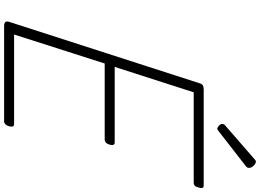

<svg xmlns="http://www.w3.org/2000/svg" viewBox="-190 -1110 1299 960"><g transform="rotate(90 460.0 -629.5)"><path d="M111 0Q96 0 90.5 -5.5Q85 -11 88 -23L396 -978Q399 -989 406 -993.5Q413 -998 428 -998H906Q917 -998 919 -991.5Q921 -985 917 -973Q914 -959 908 -953.5Q902 -948 891 -948H441L314 -553H691Q701 -553 703.5 -546.5Q706 -540 703 -528Q699 -515 692.5 -509Q686 -503 676 -503H297L152 -50H599Q609 -50 611.5 -44Q614 -38 611 -25Q607 -12 600.5 -6Q594 0 585 0ZM623 -1066Q616 -1066 607.5 -1074.5Q599 -1083 599 -1090Q599 -1092 600 -1095.5Q601 -1099 604 -1103L773 -1250Q777 -1254 780.5 -1256.5Q784 -1259 788 -1259Q794 -1259 801.5 -1253.5Q809 -1248 814 -1240.5Q819 -1233 819 -1225Q819 -1222 818 -1218.5Q817 -1215 812 -1210L637 -1074Q632 -1071 629.5 -1068.5Q627 -1066 623 -1066Z"/></g></svg>

Font: Playwrite US Trad ExtraLight
Style: Regular
Weight: 250
Designer: Veronika Burian, José Scaglione
Foundry: TypeTogether
Version: Version 1.003